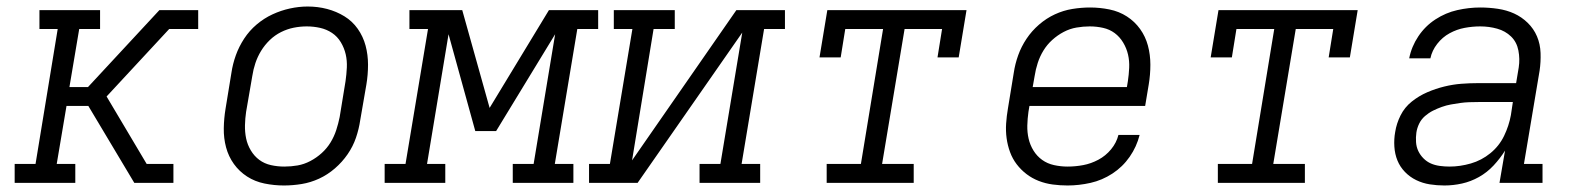

<svg xmlns="http://www.w3.org/2000/svg" viewBox="-20 -561 4840 589"><path d="M25 0V-58H89L157 -472H101V-530H287V-472H223L193 -294H250L469 -530H588V-472H499L307 -265L430 -58H512V0H392L251 -236H184L154 -58H211V0Z M851 8Q821 8 791.5 2Q762 -4 738 -19.5Q714 -35 697.5 -58Q681 -81 673.5 -109Q666 -137 666.5 -167.5Q667 -198 672 -228L690 -338Q694 -365 703.5 -391.5Q713 -418 729 -442.5Q745 -467 767.5 -486Q790 -505 816 -517Q842 -529 869.5 -535Q897 -541 924 -541Q955 -541 983.5 -533.5Q1012 -526 1036.5 -511Q1061 -496 1077.5 -472.5Q1094 -449 1101.5 -421Q1109 -393 1109 -362.5Q1109 -332 1104 -302L1085 -192Q1081 -165 1072 -138.5Q1063 -112 1046.5 -88Q1030 -64 1007.5 -44.5Q985 -25 959 -13Q933 -1 905.5 3.5Q878 8 851 8ZM852 -50Q873 -50 893 -53.5Q913 -57 932 -67Q951 -77 967 -91.5Q983 -106 994 -124Q1005 -142 1011.5 -162Q1018 -182 1022 -202L1040 -312Q1043 -333 1044 -354Q1045 -375 1040.5 -394.5Q1036 -414 1025.5 -431.5Q1015 -449 998.5 -460Q982 -471 962 -475.5Q942 -480 921 -480Q901 -480 881 -476Q861 -472 842 -462.5Q823 -453 807.5 -438Q792 -423 781 -405Q770 -387 763.5 -367.5Q757 -348 754 -328L735 -218Q732 -198 731.5 -177Q731 -156 735 -136.5Q739 -117 749.5 -99.5Q760 -82 775.5 -70.5Q791 -59 811 -54.5Q831 -50 852 -50Z M1160 0V-58H1224L1293 -472H1236V-530H1398L1482 -230L1664 -530H1815V-472H1751L1682 -58H1739V0H1553V-58H1617L1683 -456L1502 -159H1438L1356 -456L1290 -58H1346V0Z M1787 0V-58H1851L1920 -472H1863V-530H2050V-472H1985L1919 -69L2239 -530H2388V-472H2324L2255 -58H2312V0H2126V-58H2190L2257 -461L1936 0Z M2516 0V-58H2621L2689 -472H2573L2559 -385H2494L2518 -530H2945L2921 -385H2856L2870 -472H2755L2686 -58H2783V0Z M3255 8Q3232 8 3209.5 5Q3187 2 3166.5 -6Q3146 -14 3129 -27Q3112 -40 3099 -57Q3086 -74 3078.5 -94.5Q3071 -115 3068 -137Q3065 -159 3066.5 -182Q3068 -205 3072 -228L3090 -338Q3094 -365 3103.5 -391.5Q3113 -418 3129 -442Q3145 -466 3167.5 -485.5Q3190 -505 3216 -517Q3242 -529 3269.5 -533.5Q3297 -538 3324 -538Q3354 -538 3383.5 -532Q3413 -526 3437 -510.5Q3461 -495 3477.5 -472Q3494 -449 3501.5 -421Q3509 -393 3509 -362.5Q3509 -332 3504 -302L3493 -236H3138L3135 -218Q3132 -197 3131.5 -176Q3131 -155 3135.5 -135.5Q3140 -116 3150.5 -99Q3161 -82 3177 -70.5Q3193 -59 3213.5 -54.5Q3234 -50 3255 -50Q3279 -50 3303 -54.5Q3327 -59 3349.5 -71Q3372 -83 3388.5 -103Q3405 -123 3411 -147H3476Q3467 -111 3445.5 -80Q3424 -49 3392.5 -28.5Q3361 -8 3325.5 0Q3290 8 3255 8ZM3148 -294H3437L3440 -312Q3443 -332 3444 -353Q3445 -374 3440.5 -393.5Q3436 -413 3425.5 -430.5Q3415 -448 3399.5 -459.5Q3384 -471 3364 -475.5Q3344 -480 3323 -480Q3303 -480 3282.5 -476.5Q3262 -473 3243 -463Q3224 -453 3208 -438.5Q3192 -424 3181 -406Q3170 -388 3163.5 -368Q3157 -348 3154 -328Z M3716 0V-58H3821L3889 -472H3773L3759 -385H3694L3718 -530H4145L4121 -385H4056L4070 -472H3955L3886 -58H3983V0Z M4411 8Q4388 8 4366 4.5Q4344 1 4324.5 -8.5Q4305 -18 4290 -33.5Q4275 -49 4267 -68.5Q4259 -88 4257.5 -111Q4256 -134 4260 -156Q4264 -182 4276.5 -207Q4289 -232 4311 -249.5Q4333 -267 4358.5 -278Q4384 -289 4410.5 -295.5Q4437 -302 4463 -304Q4489 -306 4515 -306H4631L4639 -354Q4643 -380 4638 -406Q4633 -432 4615.5 -449Q4598 -466 4573 -473Q4548 -480 4521 -480Q4497 -480 4473 -475.5Q4449 -471 4427 -459Q4405 -447 4389 -426.5Q4373 -406 4368 -382H4303Q4310 -418 4331 -449.5Q4352 -481 4383.5 -501.5Q4415 -522 4450.5 -530Q4486 -538 4521 -538Q4548 -538 4575 -534Q4602 -530 4625 -519.5Q4648 -509 4666.5 -491Q4685 -473 4695 -449.5Q4705 -426 4706 -398.5Q4707 -371 4703 -344L4655 -58H4712V0H4580L4597 -99Q4582 -75 4562 -53.5Q4542 -32 4517 -18Q4492 -4 4465 2Q4438 8 4411 8ZM4427 -50Q4459 -50 4492 -59.5Q4525 -69 4552 -91Q4579 -113 4594 -144Q4609 -175 4615 -208L4621 -248H4515Q4501 -248 4487 -247.5Q4473 -247 4459 -245Q4445 -243 4431 -240.5Q4417 -238 4403 -233Q4389 -228 4376 -221.5Q4363 -215 4351.5 -205Q4340 -195 4333.5 -181.5Q4327 -168 4325 -154Q4323 -140 4324 -125Q4325 -110 4331 -97.5Q4337 -85 4347 -75Q4357 -65 4369.5 -59.5Q4382 -54 4397 -52Q4412 -50 4427 -50Z"/></svg>

Font: Iosevka Slab LtExObl
Style: Regular
Weight: 300
Width: 7
Italic angle: -9°
Monospace: yes
Designer: Belleve Invis
Foundry: Belleve Invis
Version: Version 11.1.0; ttfautohint (v1.8.3)